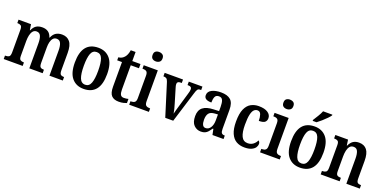

<svg xmlns="http://www.w3.org/2000/svg" viewBox="-12 -1601 4892 2446"><g transform="rotate(20 2434.5 -378.0)"><path d="M19 0V-47H28Q57 -47 74 -59Q91 -71 91 -118V-423Q91 -467 73.5 -478.5Q56 -490 27 -490H25V-536H194L206 -459H211Q231 -506 263 -527Q295 -548 346 -548Q391 -548 423.5 -527Q456 -506 472 -456H476Q496 -505 530 -526.5Q564 -548 613 -548Q681 -548 719.5 -501.5Q758 -455 758 -352V-118Q758 -72 773.5 -59.5Q789 -47 818 -47H820V0H639V-338Q639 -403 622.5 -438.5Q606 -474 566 -474Q536 -474 518 -453.5Q500 -433 492 -400Q484 -367 484 -328V-118Q484 -72 499.5 -59.5Q515 -47 543 -47H547V0H366V-338Q366 -403 350 -438.5Q334 -474 294 -474Q263 -474 244.5 -451.5Q226 -429 218 -393Q210 -357 210 -315V-113Q210 -70 227.5 -58.5Q245 -47 273 -47H276V0Z M1103 10Q1002 10 943.5 -59Q885 -128 885 -269Q885 -548 1106 -548Q1206 -548 1264.5 -479Q1323 -410 1323 -269Q1323 -128 1267 -59Q1211 10 1103 10ZM1105 -47Q1158 -47 1179.5 -103.5Q1201 -160 1201 -269Q1201 -379 1179.5 -434Q1158 -489 1104 -489Q1050 -489 1028.5 -434Q1007 -379 1007 -269Q1007 -160 1029 -103.5Q1051 -47 1105 -47Z M1579 10Q1515 10 1481.5 -24.5Q1448 -59 1448 -147V-479H1383V-520Q1410 -522 1430 -533.5Q1450 -545 1463 -561Q1476 -576 1486 -599Q1496 -622 1502 -659H1567V-536H1678V-479H1567V-151Q1567 -102 1580 -80Q1593 -58 1624 -58Q1642 -58 1657 -60Q1672 -62 1686 -66V-10Q1672 -4 1644.5 3Q1617 10 1579 10Z M1850 -634Q1821 -634 1802 -649Q1783 -664 1783 -698Q1783 -733 1802 -747.5Q1821 -762 1850 -762Q1877 -762 1897.5 -747.5Q1918 -733 1918 -698Q1918 -664 1897.5 -649Q1877 -634 1850 -634ZM1720 0V-47H1730Q1759 -47 1777 -60.5Q1795 -74 1795 -117V-420Q1795 -463 1777.5 -476Q1760 -489 1733 -489H1722V-536H1913V-120Q1913 -74 1931 -60.5Q1949 -47 1977 -47H1987V0Z M2072 -439Q2062 -469 2048 -479Q2034 -489 2006 -489V-536H2255V-489H2237Q2193 -489 2193 -453Q2193 -441 2195.5 -429.5Q2198 -418 2202 -406L2258 -219Q2269 -185 2278 -148Q2287 -111 2291 -86Q2296 -106 2304 -137.5Q2312 -169 2323 -203L2378 -391Q2384 -411 2387 -425Q2390 -439 2390 -454Q2390 -489 2344 -489H2333V-536H2518V-489H2503Q2481 -489 2469.5 -474Q2458 -459 2445 -414L2317 0H2209Z M2693 10Q2637 10 2598 -29.5Q2559 -69 2559 -152Q2559 -232 2607 -270.5Q2655 -309 2753 -312L2824 -315V-373Q2824 -429 2811 -460.5Q2798 -492 2759 -492Q2721 -492 2707.5 -463Q2694 -434 2694 -384Q2595 -384 2595 -448Q2595 -498 2644.5 -523Q2694 -548 2768 -548Q2855 -548 2899 -509Q2943 -470 2943 -375V-118Q2943 -77 2955 -62Q2967 -47 2996 -47H2999V0H2849L2833 -78H2825Q2806 -50 2789 -30.5Q2772 -11 2749.5 -0.5Q2727 10 2693 10ZM2735 -53Q2776 -53 2800.5 -91.5Q2825 -130 2825 -191V-270L2782 -267Q2725 -263 2703 -233Q2681 -203 2681 -147Q2681 -102 2694 -77.5Q2707 -53 2735 -53Z M3283 10Q3220 10 3173 -17Q3126 -44 3099 -104.5Q3072 -165 3072 -265Q3072 -373 3099.5 -434.5Q3127 -496 3174 -522Q3221 -548 3279 -548Q3360 -548 3403 -519Q3446 -490 3446 -444Q3446 -411 3424.5 -391Q3403 -371 3342 -371Q3342 -420 3329.5 -456Q3317 -492 3282 -492Q3255 -492 3235 -472Q3215 -452 3204 -403Q3193 -354 3193 -266Q3193 -162 3219 -108.5Q3245 -55 3304 -55Q3348 -55 3378.5 -78.5Q3409 -102 3424 -136Q3445 -122 3445 -94Q3445 -71 3429.5 -47Q3414 -23 3378 -6.5Q3342 10 3283 10Z M3624 -634Q3595 -634 3576 -649Q3557 -664 3557 -698Q3557 -733 3576 -747.5Q3595 -762 3624 -762Q3651 -762 3671.5 -747.5Q3692 -733 3692 -698Q3692 -664 3671.5 -649Q3651 -634 3624 -634ZM3494 0V-47H3504Q3533 -47 3551 -60.5Q3569 -74 3569 -117V-420Q3569 -463 3551.5 -476Q3534 -489 3507 -489H3496V-536H3687V-120Q3687 -74 3705 -60.5Q3723 -47 3751 -47H3761V0Z M4035 10Q3934 10 3875.5 -59Q3817 -128 3817 -269Q3817 -548 4038 -548Q4138 -548 4196.5 -479Q4255 -410 4255 -269Q4255 -128 4199 -59Q4143 10 4035 10ZM4037 -47Q4090 -47 4111.5 -103.5Q4133 -160 4133 -269Q4133 -379 4111.5 -434Q4090 -489 4036 -489Q3982 -489 3960.5 -434Q3939 -379 3939 -269Q3939 -160 3961 -103.5Q3983 -47 4037 -47ZM3987 -619Q4008 -652 4032.5 -692Q4057 -732 4070 -766H4196V-756Q4185 -739 4158 -711Q4131 -683 4098.5 -654.5Q4066 -626 4039 -606H3987Z M4316 0V-47H4322Q4351 -47 4369.5 -59Q4388 -71 4388 -118V-422Q4388 -466 4370.5 -477.5Q4353 -489 4325 -489H4320V-536H4492L4503 -459H4507Q4528 -505 4559.5 -526.5Q4591 -548 4640 -548Q4709 -548 4746 -501.5Q4783 -455 4783 -352V-118Q4783 -72 4798 -59.5Q4813 -47 4842 -47H4846V0H4664V-338Q4664 -402 4648.5 -438Q4633 -474 4592 -474Q4559 -474 4540.5 -451.5Q4522 -429 4514 -392.5Q4506 -356 4506 -315V-113Q4506 -70 4523 -58.5Q4540 -47 4569 -47H4573V0Z"/></g></svg>

Font: Noto Serif Khmer Condensed SemiBold
Style: Regular
Weight: 600
Width: 3
Designer: Danh Hong and the Monotype Design Team
Foundry: Monotype Imaging Inc.
Version: Version 2.004; ttfautohint (v1.8.4.7-5d5b)